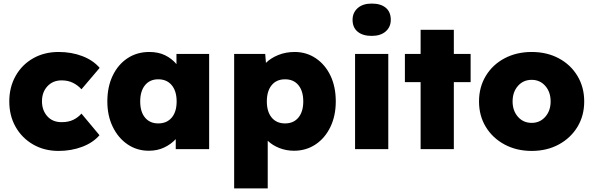

<svg xmlns="http://www.w3.org/2000/svg" viewBox="-20 -835 3323 1075"><path d="M308 10Q228 10 165.5 -26Q103 -62 67.5 -124.5Q32 -187 32 -267Q32 -347 67.5 -410Q103 -473 165.5 -508.5Q228 -544 308 -544Q380 -544 440.5 -521Q501 -498 538 -455L436 -335Q418 -356 390 -370.5Q362 -385 325 -385Q276 -385 245.5 -352Q215 -319 215 -268Q215 -218 244.5 -184.5Q274 -151 325 -151Q363 -151 390 -164Q417 -177 436 -199L537 -78Q501 -36 440 -13Q379 10 308 10Z M813 9Q747 9 694.5 -26.5Q642 -62 611.5 -124.5Q581 -187 581 -267Q581 -349 611 -411.5Q641 -474 694 -509Q747 -544 816 -544Q867 -544 904.5 -525.5Q942 -507 968 -476V-533H1151V0H964V-56Q937 -27 899 -9Q861 9 813 9ZM866 -144Q914 -144 941.5 -176.5Q969 -209 969 -267Q969 -325 941.5 -358Q914 -391 866 -391Q819 -391 792 -358Q765 -325 765 -267Q765 -209 792 -176.5Q819 -144 866 -144Z M1291 220V-533H1465L1469 -483Q1496 -510 1538 -527Q1580 -544 1630 -544Q1696 -544 1748.5 -508.5Q1801 -473 1830.5 -411Q1860 -349 1860 -267Q1860 -187 1830 -124.5Q1800 -62 1747 -26.5Q1694 9 1626 9Q1583 9 1544.5 -6Q1506 -21 1479 -47V220ZM1576 -144Q1624 -144 1651 -177Q1678 -210 1678 -267Q1678 -325 1651 -358Q1624 -391 1576 -391Q1528 -391 1501 -358Q1474 -325 1474 -267Q1474 -210 1501 -177Q1528 -144 1576 -144Z M2061 -634Q2011 -634 1982.5 -657.5Q1954 -681 1954 -724Q1954 -764 1982.5 -789.5Q2011 -815 2061 -815Q2112 -815 2140 -791.5Q2168 -768 2168 -724Q2168 -684 2139.5 -659Q2111 -634 2061 -634ZM1968 0V-533H2154V0Z M2335 0V-375H2247V-533H2335V-668H2521V-533H2615V-375H2521V0Z M2957 10Q2872 10 2805 -26Q2738 -62 2700 -124.5Q2662 -187 2662 -267Q2662 -347 2700 -410Q2738 -473 2805 -508.5Q2872 -544 2957 -544Q3042 -544 3108.5 -508.5Q3175 -473 3213 -410Q3251 -347 3251 -267Q3251 -187 3213 -124.5Q3175 -62 3108.5 -26Q3042 10 2957 10ZM2957 -147Q3003 -147 3033 -181Q3063 -215 3063 -267Q3063 -320 3033 -354Q3003 -388 2957 -388Q2910 -388 2880 -354Q2850 -320 2850 -267Q2850 -215 2880 -181Q2910 -147 2957 -147Z"/></svg>

Font: Lexend Deca ExtraBold
Style: Regular
Weight: 800
Designer: Bonnie Shaver-Troup, Thomas Jockin
Foundry: Lexend
Version: Version 1.008; ttfautohint (v1.8.4.7-5d5b)